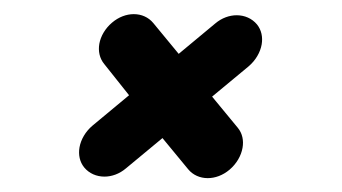

<svg xmlns="http://www.w3.org/2000/svg" viewBox="-20 -286 493 277"><path d="M290.5 -252.1 237.8 -208.3 201.2 -252.7C194.2 -261.2 184 -265.6 173 -265.6C162.4 -265.6 151.2 -261.5 141.6 -253.3C131.6 -244.8 125.3 -233.8 123.3 -222.8C121.5 -212.3 123.6 -201.8 130.4 -193.6L166.2 -148.6L113.5 -104.8C103.3 -96.2 96.7 -84.7 94.7 -73.4C92.9 -62.9 94.9 -52.5 101.5 -44.4C108.7 -35.7 119.3 -31.2 130.7 -31.2C141.2 -31.2 152.3 -35.1 161.7 -43.1L214.4 -86.8L251.5 -41.8C258.5 -33.3 268.8 -29 279.7 -29C290.3 -29 301.5 -33 311.2 -41.2C321.4 -49.9 327.9 -61.3 329.9 -72.7C331.8 -83.2 329.7 -93.6 323.1 -101.6L286 -146.6L338.7 -190.3C348.9 -199 355.5 -210.5 357.5 -221.8C359.3 -232.3 357.3 -242.7 350.7 -250.8C343.5 -259.4 332.9 -264 321.5 -264C311 -264 299.9 -260.1 290.5 -252.1Z"/></svg>

Font: TudorRose
Style: Oblique
Weight: 500
Italic angle: 10°
Version: Version 001.000